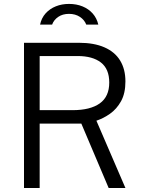

<svg xmlns="http://www.w3.org/2000/svg" viewBox="-20 -936 711 956"><path d="M604.5 0H521L385 -320.5H177.5V0H99.5V-723H372.5Q448.5 -723 500.2 -700.2Q552 -677.5 578.2 -634.5Q604.5 -591.5 604.5 -530.5Q604.5 -471.5 582.8 -432.2Q561 -393 528 -369.8Q495 -346.5 460 -335ZM341.5 -387.5Q429.5 -387.5 476.8 -421.2Q524 -455 524 -525Q524 -592.5 482.5 -624.8Q441 -657 366.5 -657H177.5V-387.5ZM469.5 -813.5Q462 -845.5 441.8 -868.5Q421.5 -891.5 391.2 -904Q361 -916.5 323.5 -916.5Q288 -916.5 258 -904.5Q228 -892.5 207.2 -869.5Q186.5 -846.5 179.5 -813.5H239.5Q248 -837 270 -852Q292 -867 323.5 -867Q355 -867 377.8 -852Q400.5 -837 409.5 -813.5Z"/></svg>

Font: Public Sans Thin Light
Style: Regular
Weight: 300
Version: Version 1.007